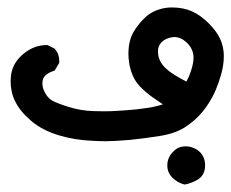

<svg xmlns="http://www.w3.org/2000/svg" viewBox="-20 -201 616 511"><path d="M425.3 239.3Q425.3 217.8 441.4 202.1Q454.6 188.5 473.6 188.5Q486.3 188.5 497.6 193.8Q508.3 198.7 515.6 207.5Q525.9 220.7 525.9 238.3Q525.9 266.1 504.9 277.8Q489.3 286.6 472.7 290H470.7Q452.1 285.2 438.7 271.7Q425.3 258.3 425.3 239.3ZM321.8 -58.1Q321.8 -91.8 335 -115.2Q346.2 -134.8 364.5 -152.8Q382.8 -170.9 409.7 -177.7Q422.9 -181.2 437.7 -181.2Q452.6 -181.2 466.3 -178.5Q480 -175.8 490.7 -170.9Q513.7 -160.6 535.2 -139.2Q563 -111.3 570.8 -84.5Q575.7 -67.9 575.7 -52.7Q575.7 -37.6 573.5 -25.1Q571.3 -12.7 568.4 -2.4Q565.4 7.8 562 17.8Q558.6 27.8 554.4 37.8Q550.3 47.9 545.4 56.6Q529.8 86.4 507.8 108.9Q494.6 122.1 478 133.8Q450.2 153.8 405.3 160.9Q360.4 168 324.7 171.4Q284.2 174.8 263.2 174.8Q242.2 174.8 227.1 173.8Q178.2 171.9 135.3 158.7Q91.8 145.5 62.3 120.1Q32.7 94.7 20 67.9Q8.3 44.4 8.3 15.1Q8.3 10.7 8.8 5.9Q10.7 -30.3 40 -55.7Q69.3 -81.1 104.5 -81.1H106.4L125 -71.8L126 -70.8Q137.7 -57.6 137.7 -39.1Q137.7 -37.6 137.7 -33.7L125.5 -13.2L122.6 -12.2Q99.1 -4.4 94.2 10.3Q92.8 15.6 92.8 21.5Q92.8 34.7 102.1 49.8Q109.9 62 120.1 67.4Q133.8 74.7 164.8 84.2Q195.8 93.8 229.5 94.7Q239.7 95.2 257.6 95.2Q275.4 95.2 293 94Q310.5 92.8 317.9 92.3Q325.2 91.8 332 91.1Q338.9 90.3 345.7 89.8Q358.9 88.4 371.1 86.4Q392.6 83.5 413.6 76.7L390.6 61Q371.1 47.9 353.8 30.5Q336.4 13.2 328.6 -12.7Q321.8 -34.7 321.8 -58.1ZM495.1 -47.4Q495.1 -72.3 474.1 -90.3Q459.5 -102.5 444.3 -102.5Q441.9 -102.5 439.9 -102.1Q421.4 -100.1 409.2 -87.9Q400.4 -78.6 400.4 -64Q400.4 -60.5 400.9 -56.2Q403.8 -35.2 421.4 -19Q438.5 -2.9 476.1 16.1L482.9 2.4Q495.1 -27.8 495.1 -47.4Z"/></svg>

Font: Bakudai
Style: Bold
Weight: 700
Version: Version 1.48